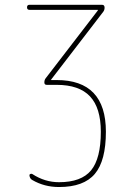

<svg xmlns="http://www.w3.org/2000/svg" viewBox="-20 -750 540 780"><path d="M99.6 -710Q89.8 -710 89.8 -720.2Q89.8 -730.5 99.6 -730.5H394.5Q404.3 -730.5 404.8 -720.2Q405.3 -710 399.4 -702.1L188.5 -427.7V-426.8L186.5 -425.8Q186.5 -424.8 188.5 -424.8H210Q410.2 -424.8 410.2 -214.8Q410.2 -96.7 365.2 -43.5Q320.3 9.8 219.7 9.8Q160.2 9.8 111.3 -18.6Q100.6 -24.4 99.6 -38.1Q99.6 -42 104 -43.5Q108.4 -44.9 111.3 -43Q162.1 -9.8 219.7 -9.8Q310.5 -9.8 350.1 -58.1Q389.6 -106.4 389.6 -214.8Q389.6 -311.5 345.7 -358.4Q301.8 -405.3 210 -405.3H169.9Q160.2 -405.3 160.2 -415Q160.2 -425.8 166 -432.6L377 -707Q377 -708 377.4 -708Q377.9 -708 377.9 -709Q377.9 -710 377 -710Z"/></svg>

Font: Rounded-X Mgen+ 1m thin
Style: Regular
Weight: 100
Designer: [Source Han Sans]
Ryoko NISHIZUKA  (kana & ideographs); Paul D. Hunt (Latin, Greek & Cyrillic); Wenlong ZHANG  (bopomofo
Version: Version 1.059.20150602